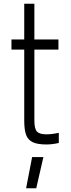

<svg xmlns="http://www.w3.org/2000/svg" viewBox="-20 -756 379 1022"><path d="M41 0ZM293 -49V5Q258 13 227 13Q180 13 154.5 1Q129 -11 119 -38Q109 -65 109 -114V-492H41V-546H109V-736H163V-546H291V-492H163V-114Q163 -71 176.5 -56Q190 -41 227 -41Q256 -41 293 -49ZM151 80H211L173 246H119Z"/></svg>

Font: Biryani ExtraLight
Style: Regular
Weight: 275
Designer: Dan Reynolds and Mathieu Reguer
Foundry: Dan Reynolds and Mathieu Reguer
Version: Version 1.004; ttfautohint (v1.1) -l 5 -r 5 -G 72 -x 0 -D la